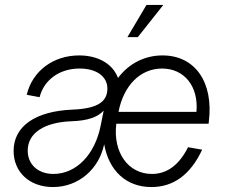

<svg xmlns="http://www.w3.org/2000/svg" viewBox="-20 -740 915 776"><path d="M592 16C681 16 750 -34 797 -135L740 -145C704 -73 655 -37 594 -37C498 -37 436 -124 450 -240H823L824 -248C844 -408 768 -516 637 -516C563 -516 500 -482 457 -425C436 -481 378 -516 300 -516C195 -516 111 -453 88 -357L140 -347C158 -418 221 -463 302 -463C370 -463 414 -431 414 -382C414 -327 371 -301 274 -297C123 -291 35 -230 35 -130C35 -44 100 16 194 16C297 16 380 -56 401 -157C420 -50 490 16 592 16ZM774 -288H459C480 -396 548 -463 635 -463C725 -463 783 -391 774 -288ZM196 -37C134 -37 92 -75 92 -131C92 -202 158 -246 270 -250C332 -252 375 -266 399 -293L387 -233C364 -115 288 -37 196 -37ZM495 -590H537L640 -720H572Z"/></svg>

Font: Uncut Sans Light Italic
Style: Regular
Weight: 300
Italic angle: -11°
Designer: Kasper Nordkvist
Foundry: UNCUT.wtf
Version: Version 1.304;Glyphs 3.2 (3246)